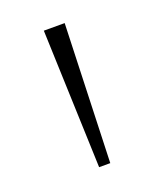

<svg xmlns="http://www.w3.org/2000/svg" viewBox="-77 -859 361 437"><g transform="rotate(-20 104.0 -640.5)"><path d="M90.5 -473 78.5 -808H129L117.5 -473Z"/></g></svg>

Font: Encode Sans SmExp XLt
Style: Regular
Weight: 200
Width: 6
Designer: Multiple Designers
Foundry: Impallari Type
Version: Version 3.002; ttfautohint (v1.8.3) -l 8 -r 50 -G 200 -x 14 